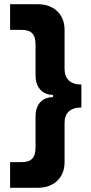

<svg xmlns="http://www.w3.org/2000/svg" viewBox="-20 -740 435 913"><path d="M28 153H160C233 153 287 108 287 32V-156C287 -202 314 -229 367 -229V-338C314 -338 287 -366 287 -412V-599C287 -675 233 -720 160 -720H28V-598H82C130 -598 149 -577 149 -527V-381C149 -326 180 -289 232 -289V-278C179 -278 149 -242 149 -186V-40C149 10 130 31 82 31H28Z"/></svg>

Font: Fixel Text Bold
Style: Bold
Weight: 700
Width: 4
Designer: AlfaBravo + MacPaw
Foundry: Kyrylo Tkachov, Marchela Mozhyna, Serhii Makarenko, Maria Weinstein, Zakhar Kryvoshyya
Version: Version 1.211